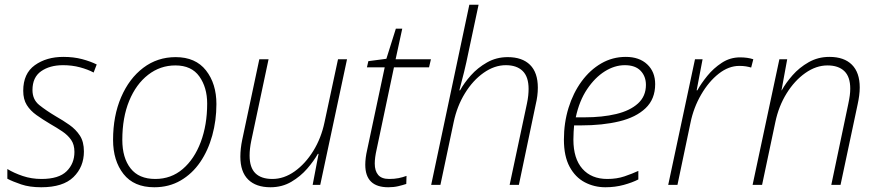

<svg xmlns="http://www.w3.org/2000/svg" viewBox="-20 -780 3697 810"><path d="M154 10Q105 10 69.5 -2Q34 -14 11 -26V-67Q39 -50 76 -37.5Q113 -25 155 -25Q228 -25 261 -57.5Q294 -90 294 -139Q294 -170 280 -190Q266 -210 243 -225.5Q220 -241 192 -257Q160 -276 134 -294.5Q108 -313 93 -337Q78 -361 78 -397Q78 -470 127 -505Q176 -540 247 -540Q291 -540 326.5 -530.5Q362 -521 388 -508L375 -474Q351 -487 317.5 -496Q284 -505 246 -505Q190 -505 153.5 -479.5Q117 -454 117 -400Q117 -360 145.5 -337Q174 -314 216 -289Q246 -272 273 -253Q300 -234 317 -208Q334 -182 334 -141Q334 -76 290 -33Q246 10 154 10Z M631 10Q545 10 501 -46Q457 -102 457 -190Q457 -291 491 -370Q525 -449 584.5 -494Q644 -539 721 -539Q805 -539 849 -483Q893 -427 893 -341Q893 -272 875.5 -208.5Q858 -145 824.5 -96Q791 -47 742 -18.5Q693 10 631 10ZM635 -25Q702 -25 751 -67Q800 -109 827 -181Q854 -253 854 -343Q854 -411 821 -457.5Q788 -504 720 -504Q656 -504 605 -464.5Q554 -425 525 -354.5Q496 -284 496 -190Q496 -114 531 -69.5Q566 -25 635 -25Z M1121 10Q1060 10 1027 -22.5Q994 -55 994 -119Q994 -136 996 -154Q998 -172 1002 -191L1074 -530H1113L1040 -186Q1033 -152 1033 -124Q1033 -73 1057.5 -49Q1082 -25 1129 -25Q1178 -25 1223 -57Q1268 -89 1301.5 -143Q1335 -197 1349 -264L1406 -530H1444L1331 0H1299L1324 -131H1321Q1304 -101 1276 -68.5Q1248 -36 1209 -13Q1170 10 1121 10Z M1618 10Q1521 10 1521 -85Q1521 -99 1523 -115Q1525 -131 1529 -148L1603 -496H1528L1534 -522L1610 -532L1650 -659H1677L1649 -530H1798L1790 -496H1642L1569 -150Q1561 -115 1561 -90Q1561 -59 1575.5 -42Q1590 -25 1622 -25Q1644 -25 1661.5 -28.5Q1679 -32 1695 -38L1694 -4Q1679 1 1660 5.5Q1641 10 1618 10Z M1799 0 1960 -760H1999L1956 -558Q1948 -518 1938 -477Q1928 -436 1918 -399H1921Q1938 -430 1966.5 -462Q1995 -494 2034.5 -516.5Q2074 -539 2122 -539Q2183 -539 2216 -506.5Q2249 -474 2249 -410Q2249 -376 2240 -339L2169 0H2130L2203 -343Q2207 -362 2208.5 -377Q2210 -392 2210 -405Q2210 -456 2185 -480.5Q2160 -505 2114 -505Q2066 -505 2020.5 -473Q1975 -441 1941.5 -386.5Q1908 -332 1894 -265L1838 0Z M2534 10Q2487 10 2447 -11Q2407 -32 2383 -76.5Q2359 -121 2359 -191Q2359 -262 2378.5 -325Q2398 -388 2433.5 -436.5Q2469 -485 2516.5 -512.5Q2564 -540 2620 -540Q2677 -540 2710.5 -508.5Q2744 -477 2744 -425Q2744 -362 2703.5 -323.5Q2663 -285 2592.5 -268Q2522 -251 2431 -251H2402Q2401 -240 2400 -224Q2399 -208 2399 -191Q2399 -111 2437 -68Q2475 -25 2542 -25Q2582 -25 2614.5 -36Q2647 -47 2673 -59V-23Q2648 -10 2611.5 0Q2575 10 2534 10ZM2409 -285H2446Q2521 -285 2579.5 -299Q2638 -313 2671.5 -343.5Q2705 -374 2705 -422Q2705 -458 2682.5 -481.5Q2660 -505 2616 -505Q2573 -505 2531.5 -479Q2490 -453 2457 -404Q2424 -355 2409 -285Z M2799 0 2912 -530H2944L2919 -399H2922Q2938 -428 2964 -460Q2990 -492 3025 -515Q3060 -538 3102 -538Q3134 -538 3158 -530L3149 -495Q3139 -498 3127 -500Q3115 -502 3099 -502Q3054 -502 3012 -469Q2970 -436 2938 -381Q2906 -326 2893 -262L2838 0Z M3155 0 3268 -530H3301L3277 -399H3278Q3295 -430 3323.5 -462.5Q3352 -495 3391.5 -517.5Q3431 -540 3479 -540Q3541 -540 3574 -507Q3607 -474 3607 -411Q3607 -394 3604.5 -375.5Q3602 -357 3598 -339L3526 0H3487L3559 -343Q3563 -362 3565 -377Q3567 -392 3567 -406Q3567 -456 3542 -480Q3517 -504 3471 -504Q3423 -504 3377.5 -472Q3332 -440 3298.5 -386Q3265 -332 3251 -265L3195 0Z"/></svg>

Font: Noto Sans Disp ExtLt
Style: Italic
Weight: 200
Italic angle: -12°
Designer: Monotype Design Team
Foundry: Monotype Imaging Inc.
Version: Version 2.000;GOOG;noto-source:20170915:90ef993387c0